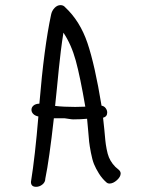

<svg xmlns="http://www.w3.org/2000/svg" viewBox="-20 -743 588 745"><path d="M128.9 -291Q115.7 -293.9 108.9 -301Q102.1 -308.1 102.1 -316.9Q102.1 -326.7 110.1 -333.5Q118.2 -340.3 132.8 -340.8Q150.9 -558.6 178.2 -686Q181.2 -701.2 191.7 -712.2Q202.1 -723.1 214.8 -723.1Q226.1 -723.1 232.9 -714.8Q290.5 -661.1 319.3 -576.2Q348.1 -491.2 374 -333Q383.8 -331.5 389.9 -323.5Q396 -315.4 396 -306.2Q396 -290.5 379.9 -286.1Q382.3 -267.6 384.8 -240.5Q387.2 -213.4 388.7 -198.5Q390.1 -183.6 393.8 -164.3Q397.5 -145 402.6 -132.6Q407.7 -120.1 417.2 -107.4Q426.8 -94.7 439.9 -85Q448.2 -78.1 448.2 -69.8Q448.2 -57.1 433.6 -43.9Q418.9 -30.8 404.8 -30.8Q397.5 -30.8 392.1 -36.1Q376 -50.3 363.8 -69.8Q351.6 -89.4 344.7 -106.4Q337.9 -123.5 332.8 -150.4Q327.6 -177.2 325.9 -192.9Q324.2 -208.5 321.8 -239.5Q319.3 -270.5 317.9 -282.2Q293.9 -279.8 264.2 -279.8Q258.3 -279.8 247.1 -281.7Q235.8 -283.7 230 -284.2H189Q170.9 -122.6 155.8 -49.8Q155.8 -36.1 144.5 -27.1Q133.3 -18.1 120.1 -18.1Q100.1 -18.1 100.1 -37.1Q116.2 -137.2 128.9 -291ZM226.1 -616.2Q220.7 -583 215.8 -543.2Q210.9 -503.4 208.3 -476.1Q205.6 -448.7 200.9 -401.1Q196.3 -353.5 193.8 -332Q227.1 -328.1 272 -328.1Q278.3 -328.1 291.5 -328.6Q304.7 -329.1 311 -329.1Q291 -445.8 273.9 -508.1Q256.8 -570.3 226.1 -616.2Z"/></svg>

Font: Zhizn
Style: Regular
Weight: 400
Designer: Peter Zharnov
Foundry: Peter Zharnov
Version: Version 1.000